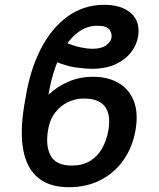

<svg xmlns="http://www.w3.org/2000/svg" viewBox="-20 -780 669 810"><path d="M371.6 -456.1Q436 -456.1 480.7 -429.7Q525.4 -403.3 544.7 -353.3Q564 -303.2 551.8 -231.4Q539.6 -160.2 501.7 -105.7Q463.9 -51.3 405 -20.8Q346.2 9.8 270 9.8Q190.9 9.8 142.6 -28.6Q94.2 -66.9 78.9 -143.6Q63.5 -220.2 82 -334L87.9 -368.2Q106.9 -485.4 152.1 -573.5Q197.3 -661.6 265.4 -710.7Q333.5 -759.8 420.9 -759.8Q469.2 -759.8 503.4 -743.7Q537.6 -727.5 553.5 -697.8Q569.3 -668 562.5 -625.5Q557.1 -592.3 534.2 -561.3Q511.2 -530.3 470 -510.3Q428.7 -490.2 368.2 -489.7Q335.4 -490.2 297.1 -495.8Q258.8 -501.5 213.9 -520.5L256.8 -600.6Q291 -586.4 319.6 -580.3Q348.1 -574.2 370.6 -574.2Q407.7 -574.2 427.2 -588.6Q446.8 -603 450.2 -619.6Q453.6 -639.2 441.4 -655.3Q429.2 -671.4 391.1 -671.4Q350.6 -671.4 316.7 -648.9Q282.7 -626.5 256.8 -586.2Q231 -545.9 212.6 -493.4Q194.3 -440.9 184.6 -380.4Q221.7 -415.5 269.5 -435.8Q317.4 -456.1 371.6 -456.1ZM333 -364.3Q298.8 -364.3 267.1 -349.4Q235.4 -334.5 212.6 -304.9Q189.9 -275.4 182.6 -231Q171.4 -163.6 194.1 -122.6Q216.8 -81.5 282.7 -81.5Q327.1 -81.5 358.9 -100.3Q390.6 -119.1 410.2 -153.1Q429.7 -187 437.5 -231.4Q448.2 -296.9 422.6 -330.6Q397 -364.3 333 -364.3Z"/></svg>

Font: Inter 24pt Medium
Style: Italic
Weight: 500
Italic angle: -9.3988°
Designer: Rasmus Andersson
Foundry: rsms
Version: Version 4.001;git-66647c0bb